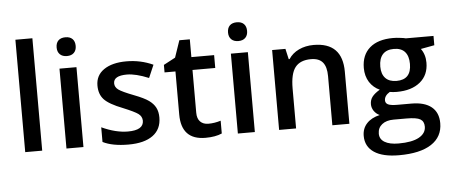

<svg xmlns="http://www.w3.org/2000/svg" viewBox="-60 -906 3026 1293"><g transform="rotate(-5 1453.5 -260.0)"><path d="M196.8 -759.8V0H82V-759.8Z M475.6 -540V0H360.8V-540ZM354 -683.1Q354 -713.9 370.8 -730.5Q387.7 -747.1 418.9 -747.1Q449.2 -747.1 466.1 -730.5Q482.9 -713.9 482.9 -683.1Q482.9 -653.8 466.1 -637Q449.2 -620.1 418.9 -620.1Q388.2 -620.1 371.1 -637Q354 -653.8 354 -683.1Z M1002.4 -153.8Q1002.4 -74.7 944.8 -32.5Q887.2 9.8 779.8 9.8Q671.4 9.8 606.4 -22.9V-122.1Q701.7 -78.1 783.7 -78.1Q889.6 -78.1 889.6 -142.1Q888.7 -171.4 864.3 -189.2Q839.8 -207 764.6 -237.8Q671.4 -273.9 638.2 -310.1Q605.5 -345.7 605.5 -403.8Q605.5 -473.1 661.1 -511.2Q717.3 -549.8 813.5 -549.8Q909.2 -549.8 993.7 -511.2L956.5 -424.8Q868.7 -460.9 809.6 -460.9Q718.8 -460.9 718.8 -409.2Q718.8 -383.8 742.2 -366.2Q767.1 -348.1 845.7 -317.9Q912.1 -292.5 942.9 -270.5Q973.6 -248.5 988 -220.7Q1002.4 -192.9 1002.4 -153.8Z M1327.6 -83Q1369.6 -83 1411.6 -96.2V-9.8Q1367.7 9.8 1300.3 9.8Q1137.2 9.8 1137.2 -162.1V-453.1H1063.5V-503.9L1142.6 -545.9L1181.6 -660.2H1252.4V-540H1406.2V-453.1H1252.4V-164.1Q1252.4 -124 1272.7 -103.5Q1293 -83 1327.6 -83Z M1634.3 -540V0H1519.5V-540ZM1512.7 -683.1Q1512.7 -713.9 1529.5 -730.5Q1546.4 -747.1 1577.6 -747.1Q1607.9 -747.1 1624.8 -730.5Q1641.6 -713.9 1641.6 -683.1Q1641.6 -653.8 1624.8 -637Q1607.9 -620.1 1577.6 -620.1Q1546.9 -620.1 1529.8 -637Q1512.7 -653.8 1512.7 -683.1Z M2273.4 -352.1V0H2158.2V-332Q2158.2 -395 2132.8 -425.5Q2107.4 -456.1 2053.2 -456.1Q1980.5 -456.1 1946.8 -413.1Q1913.1 -370.1 1913.1 -269V0H1798.3V-540H1888.2L1904.3 -469.2H1910.2Q1934.6 -507.3 1979.2 -528.6Q2023.9 -549.8 2079.1 -549.8Q2273.4 -549.8 2273.4 -352.1Z M2702.1 -540H2889.2V-477.1L2796.9 -460Q2826.2 -420.4 2826.2 -365.2Q2826.2 -281.2 2768.6 -233.9Q2710.4 -186 2609.9 -186Q2585.4 -186 2563 -189.9Q2525.9 -167.5 2525.9 -136.2Q2525.9 -116.7 2543.9 -107.9Q2562 -99.1 2606.9 -99.1H2701.2Q2790 -99.1 2836.7 -61Q2883.3 -22.9 2883.3 48.8Q2883.3 141.1 2807.4 190.7Q2731.4 240.2 2588.9 240.2Q2479 240.2 2420.7 201.2Q2362.3 162.1 2362.3 89.8Q2362.3 40 2393.6 6.1Q2424.8 -27.8 2481.9 -41Q2460 -50.3 2443.8 -72.3Q2429.2 -94.2 2429.2 -118.2Q2429.2 -147.5 2445.3 -168.5Q2461.4 -189.5 2497.1 -210.9Q2455.1 -229.5 2428.7 -269.5Q2402.8 -311 2402.8 -365.2Q2402.8 -453.1 2458.3 -501.5Q2513.7 -549.8 2616.2 -549.8Q2640.6 -549.8 2664.1 -546.4Q2690.9 -543.5 2702.1 -540ZM2464.8 84Q2464.8 121.1 2498.3 141.1Q2531.7 161.1 2592.3 161.1Q2683.6 161.1 2730.7 134.8Q2777.8 108.4 2777.8 63Q2777.8 27.8 2752.4 12.7Q2727.5 -2 2659.2 -2H2572.3Q2522.9 -2 2493.9 21.2Q2464.8 44.4 2464.8 84ZM2514.2 -365.2Q2514.2 -314.5 2540.3 -287.1Q2566.4 -259.8 2615.2 -259.8Q2714.8 -259.8 2714.8 -366.2Q2714.8 -419.4 2689.9 -447.8Q2665 -476.1 2615.2 -476.1Q2565.4 -476.1 2539.8 -447.8Q2514.2 -419.4 2514.2 -365.2Z"/></g></svg>

Font: Open Sans
Style: SemiBold
Weight: 600
Foundry: Ascender Corporation
Version: Version 1.10